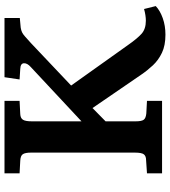

<svg xmlns="http://www.w3.org/2000/svg" viewBox="29 -769 755 853"><g transform="rotate(-90 406.5 -342.5)"><path d="M679 15Q631 15 598.5 -0.5Q566 -16 543 -40.5Q520 -65 501 -93L353 -309L294 -251V-117Q294 -91 301 -81.5Q308 -72 329 -70L385 -67V0H63V-67L122 -71Q139 -71 147 -80.5Q155 -90 155 -121V-582Q155 -608 148 -618.5Q141 -629 119 -630L63 -633V-700H385V-633L326 -630Q308 -629 301 -618Q294 -607 294 -579V-358L535 -583Q553 -599 552 -614Q551 -629 527 -630L480 -633L490 -700H753V-632L710 -628Q698 -626 689.5 -622Q681 -618 670.5 -608.5Q660 -599 641 -582L453 -404L631 -154Q661 -111 682.5 -91.5Q704 -72 741 -72Q752 -72 765.5 -74Q779 -76 793 -80L806 -28Q786 -9 752.5 3Q719 15 679 15Z"/></g></svg>

Font: Literata 7pt SemiBold
Style: Regular
Weight: 600
Designer: Latin by Veronika Burian and Jose Scaglione. Greek by Irene Vlachou. Cyrillic by Vera Evstafieva.
Foundry: TypeTogether
Version: Version 3.002